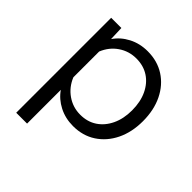

<svg xmlns="http://www.w3.org/2000/svg" viewBox="-194 -710 1038 1038"><g transform="rotate(45 325.0 -191.0)"><path d="M352 -560Q426 -560 482 -524Q538 -488 569.5 -423.5Q601 -359 601 -274Q601 -190 569.5 -125.5Q538 -61 482 -24.5Q426 12 352 12Q293 12 244.5 -13Q196 -38 167 -80V178H84V-548H162L165 -466Q194 -509 243 -534.5Q292 -560 352 -560ZM336 -59Q391 -59 431.5 -86Q472 -113 495 -161.5Q518 -210 518 -274Q518 -339 495 -387.5Q472 -436 431.5 -462.5Q391 -489 336 -489Q280 -489 234.5 -458Q189 -427 167 -373V-176Q189 -122 234.5 -90.5Q280 -59 336 -59Z"/></g></svg>

Font: Azeret Mono Thin Light
Style: Regular
Weight: 300
Version: Version 1.002